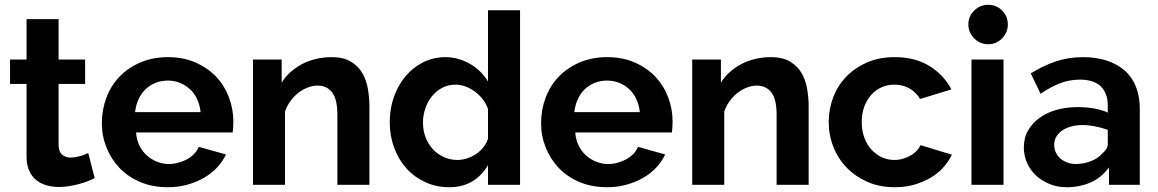

<svg xmlns="http://www.w3.org/2000/svg" viewBox="-20 -773 4842 803"><path d="M376 -28Q362 -21 345 -14.5Q328 -8 309 -3Q290 2 269 5.5Q248 9 227 9Q199 9 174.5 2Q150 -5 131 -20.5Q112 -36 101.5 -60.5Q91 -85 91 -120V-422H22V-524H91V-693H225V-524H336V-422H225V-165Q226 -137 240.5 -125.5Q255 -114 275 -114Q285 -114 296 -116Q307 -118 316.5 -120.5Q326 -123 334 -126.5Q342 -130 349 -133Z M683 10Q618 10 567 -11.5Q516 -33 480.5 -70Q445 -107 425.5 -155.5Q406 -204 406 -258Q406 -314 425 -364.5Q444 -415 480 -452.5Q516 -490 567.5 -512Q619 -534 683 -534Q747 -534 798 -511.5Q849 -489 884 -452Q919 -415 937.5 -366Q956 -317 956 -264Q956 -251 955 -239Q954 -227 953 -219H549Q551 -189 563 -164.5Q575 -140 594 -123Q613 -106 637 -96.5Q661 -87 686 -87Q706 -87 726 -92.5Q746 -98 762.5 -107Q779 -116 792 -129.5Q805 -143 811 -159L925 -127Q911 -97 887.5 -72Q864 -47 832.5 -29Q801 -11 763 -0.5Q725 10 683 10ZM819 -304Q816 -333 804.5 -358Q793 -383 774.5 -400Q756 -417 732.5 -426.5Q709 -436 682 -436Q654 -436 630.5 -426.5Q607 -417 589 -400Q571 -383 559.5 -358Q548 -333 545 -304Z M1525 0H1391V-294Q1391 -358 1369 -386.5Q1347 -415 1308 -415Q1288 -415 1267 -407Q1246 -399 1227.5 -384.5Q1209 -370 1194.5 -350Q1180 -330 1172 -306V0H1038V-524H1158V-427Q1173 -452 1195 -471.5Q1217 -491 1243.5 -505Q1270 -519 1301.5 -526.5Q1333 -534 1367 -534Q1416 -534 1447 -515.5Q1478 -497 1495 -468Q1512 -439 1518.5 -402Q1525 -365 1525 -328Z M2021 0V-82Q1995 -38 1954.5 -14Q1914 10 1859 10Q1805 10 1759 -11Q1713 -32 1680 -68.5Q1647 -105 1628.5 -155Q1610 -205 1610 -262Q1610 -319 1627.5 -368Q1645 -417 1676 -454Q1707 -491 1750 -512.5Q1793 -534 1844 -534Q1872 -534 1898.5 -526Q1925 -518 1948 -504.5Q1971 -491 1989.5 -472.5Q2008 -454 2021 -432V-730H2155V0ZM2021 -317Q2013 -340 1998.5 -358.5Q1984 -377 1965.5 -390.5Q1947 -404 1926.5 -411.5Q1906 -419 1885 -419Q1855 -419 1830 -406Q1805 -393 1787 -371Q1769 -349 1759 -320Q1749 -291 1749 -260Q1749 -227 1760 -198.5Q1771 -170 1790.5 -149Q1810 -128 1836.5 -116Q1863 -104 1893 -104Q1913 -104 1933 -110.5Q1953 -117 1970.5 -128.5Q1988 -140 2001.5 -157Q2015 -174 2021 -193Z M2520 10Q2455 10 2404 -11.5Q2353 -33 2317.5 -70Q2282 -107 2262.5 -155.5Q2243 -204 2243 -258Q2243 -314 2262 -364.5Q2281 -415 2317 -452.5Q2353 -490 2404.5 -512Q2456 -534 2520 -534Q2584 -534 2635 -511.5Q2686 -489 2721 -452Q2756 -415 2774.5 -366Q2793 -317 2793 -264Q2793 -251 2792 -239Q2791 -227 2790 -219H2386Q2388 -189 2400 -164.5Q2412 -140 2431 -123Q2450 -106 2474 -96.5Q2498 -87 2523 -87Q2543 -87 2563 -92.5Q2583 -98 2599.5 -107Q2616 -116 2629 -129.5Q2642 -143 2648 -159L2762 -127Q2748 -97 2724.5 -72Q2701 -47 2669.5 -29Q2638 -11 2600 -0.5Q2562 10 2520 10ZM2656 -304Q2653 -333 2641.5 -358Q2630 -383 2611.5 -400Q2593 -417 2569.5 -426.5Q2546 -436 2519 -436Q2491 -436 2467.5 -426.5Q2444 -417 2426 -400Q2408 -383 2396.5 -358Q2385 -333 2382 -304Z M3362 0H3228V-294Q3228 -358 3206 -386.5Q3184 -415 3145 -415Q3125 -415 3104 -407Q3083 -399 3064.5 -384.5Q3046 -370 3031.5 -350Q3017 -330 3009 -306V0H2875V-524H2995V-427Q3010 -452 3032 -471.5Q3054 -491 3080.5 -505Q3107 -519 3138.5 -526.5Q3170 -534 3204 -534Q3253 -534 3284 -515.5Q3315 -497 3332 -468Q3349 -439 3355.5 -402Q3362 -365 3362 -328Z M3723 10Q3658 10 3607.5 -12.5Q3557 -35 3521 -72Q3485 -109 3465.5 -158.5Q3446 -208 3446 -263Q3446 -317 3465 -366.5Q3484 -416 3520 -453Q3556 -490 3606.5 -512Q3657 -534 3722 -534Q3808 -534 3868 -496.5Q3928 -459 3959 -399L3828 -359Q3811 -388 3783 -403.5Q3755 -419 3720 -419Q3692 -419 3667 -408Q3642 -397 3623.5 -376Q3605 -355 3594.5 -326.5Q3584 -298 3584 -263Q3584 -228 3594.5 -198.5Q3605 -169 3624 -148Q3643 -127 3667.5 -115.5Q3692 -104 3721 -104Q3739 -104 3756 -109Q3773 -114 3787.5 -122Q3802 -130 3813 -141.5Q3824 -153 3830 -166L3961 -126Q3947 -97 3924.5 -72Q3902 -47 3871 -29Q3840 -11 3803 -0.5Q3766 10 3723 10Z M4043 0V-524H4177V0ZM4030 -671Q4030 -705 4054.5 -729Q4079 -753 4113 -753Q4147 -753 4171 -729Q4195 -705 4195 -671Q4195 -637 4171 -612.5Q4147 -588 4113 -588Q4079 -588 4054.5 -612.5Q4030 -637 4030 -671Z M4618 0V-73Q4587 -30 4541.5 -10Q4496 10 4441 10Q4403 10 4370.5 -3Q4338 -16 4314 -38Q4290 -60 4276 -90.5Q4262 -121 4262 -156Q4262 -197 4280 -228Q4298 -259 4329 -281Q4360 -303 4400.5 -314Q4441 -325 4485 -325Q4528 -325 4560.5 -318.5Q4593 -312 4613 -302V-333Q4613 -358 4605.5 -378Q4598 -398 4583.5 -412Q4569 -426 4547 -433Q4525 -440 4497 -440Q4453 -440 4414 -425Q4375 -410 4332 -381L4291 -466Q4340 -497 4394 -515.5Q4448 -534 4509 -534Q4566 -534 4610.5 -519Q4655 -504 4685.5 -476.5Q4716 -449 4731.5 -408.5Q4747 -368 4747 -317V0ZM4591 -132Q4601 -140 4607 -150Q4613 -160 4613 -169V-230Q4588 -239 4560 -244.5Q4532 -250 4507 -250Q4485 -250 4464 -245Q4443 -240 4426 -229.5Q4409 -219 4399 -203.5Q4389 -188 4389 -167Q4389 -150 4396 -135Q4403 -120 4415.5 -109.5Q4428 -99 4444.5 -93Q4461 -87 4480 -87Q4495 -87 4510.5 -90Q4526 -93 4541 -98.5Q4556 -104 4569 -112.5Q4582 -121 4591 -132Z"/></svg>

Font: Rising Sun
Style: Bold
Weight: 700
Designer: Matt McInerney, Pablo Impallari, Rodrigo Fuenzalida (Raleway font), Stephen Hutchings (Greek), Cristiano Sobral (main ch
Foundry: The Rising Sun Project Authors
Version: Version 4.327; ttfautohint (v1.8.4.7-5d5b-dirty)